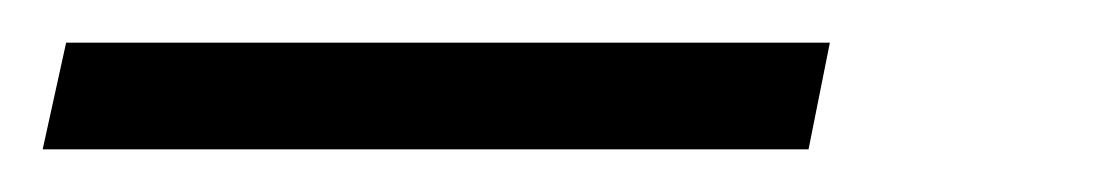

<svg xmlns="http://www.w3.org/2000/svg" viewBox="-28 -20 520 90"><path d="M-8 50 3 0H361L351 50Z"/></svg>

Font: Mona Sans ExtraLight Light
Style: Italic
Weight: 300
Italic angle: -11.6951°
Version: Version 2.000